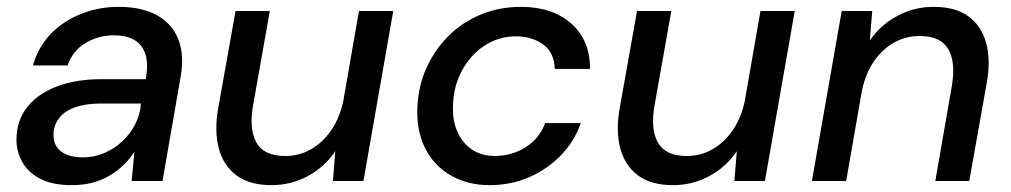

<svg xmlns="http://www.w3.org/2000/svg" viewBox="-20 -528 2949 560"><path d="M189 12Q134 12 98.5 -6Q63 -24 45.5 -54.5Q28 -85 28 -120Q28 -175 58.5 -214.5Q89 -254 145 -275.5Q201 -297 275 -297H405Q413 -340 404.5 -368.5Q396 -397 372.5 -411Q349 -425 312 -425Q267 -425 229.5 -402.5Q192 -380 177 -337H76Q92 -392 128.5 -429.5Q165 -467 216.5 -487.5Q268 -508 326 -508Q394 -508 438 -483.5Q482 -459 500 -413.5Q518 -368 507 -305L454 0H364L372 -85Q358 -64 340 -46.5Q322 -29 299 -15.5Q276 -2 249 5Q222 12 189 12ZM222 -69Q255 -69 285 -82Q315 -95 338 -117Q361 -139 375 -167Q389 -195 391 -225V-226H272Q230 -226 199 -215Q168 -204 152 -183Q136 -162 136 -134Q136 -103 158.5 -86Q181 -69 222 -69Z M772 12Q707 12 669 -17Q631 -46 618 -96Q605 -146 616 -210L667 -496H767L718 -220Q706 -151 728 -112Q750 -73 812 -73Q852 -73 886 -92Q920 -111 945 -146.5Q970 -182 981 -232L1027 -496H1127L1040 0H951L958 -87Q927 -41 878 -14.5Q829 12 772 12Z M1408 12Q1346 12 1298 -14.5Q1250 -41 1223.5 -89Q1197 -137 1197 -200Q1197 -266 1220.5 -322Q1244 -378 1285 -420Q1326 -462 1381 -485Q1436 -508 1499 -508Q1591 -508 1646 -459.5Q1701 -411 1701 -327H1598Q1597 -374 1564.5 -398Q1532 -422 1485 -422Q1434 -422 1392.5 -394.5Q1351 -367 1326 -319.5Q1301 -272 1301 -210Q1301 -178 1310.5 -152.5Q1320 -127 1336.5 -109Q1353 -91 1375 -82Q1397 -73 1423 -73Q1455 -73 1484 -84Q1513 -95 1535.5 -116Q1558 -137 1570 -169H1674Q1655 -115 1615.5 -74.5Q1576 -34 1523 -11Q1470 12 1408 12Z M1943 12Q1878 12 1840 -17Q1802 -46 1789 -96Q1776 -146 1787 -210L1838 -496H1938L1889 -220Q1877 -151 1899 -112Q1921 -73 1983 -73Q2023 -73 2057 -92Q2091 -111 2116 -146.5Q2141 -182 2152 -232L2198 -496H2298L2211 0H2122L2129 -87Q2098 -41 2049 -14.5Q2000 12 1943 12Z M2348 0 2435 -496H2524L2517 -410Q2548 -455 2597 -481.5Q2646 -508 2703 -508Q2767 -508 2805 -480Q2843 -452 2856.5 -402Q2870 -352 2858 -286L2807 0H2708L2756 -276Q2768 -346 2746 -384.5Q2724 -423 2662 -423Q2622 -423 2588 -404Q2554 -385 2529.5 -350Q2505 -315 2494 -264L2448 0Z"/></svg>

Font: DM Sans 24pt Medium
Style: Italic
Weight: 500
Italic angle: -10°
Designer: Colophon Foundry, Jonny Pinhorn
Foundry: Colophon Foundry
Version: Version 4.004;gftools[0.9.30]